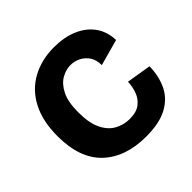

<svg xmlns="http://www.w3.org/2000/svg" viewBox="-171 -844 1028 1028"><g transform="rotate(-45 343.0 -330.0)"><path d="M380 14Q224 14 134.5 -70.5Q45 -155 45 -323Q45 -437 86 -515.5Q127 -594 200.5 -634Q274 -674 369 -674Q444 -674 502.5 -649.5Q561 -625 595 -578.5Q629 -532 631 -466L482 -425Q482 -465 464.5 -491Q447 -517 420 -530.5Q393 -544 363 -544Q329 -544 294.5 -524.5Q260 -505 237 -459.5Q214 -414 214 -334Q214 -256 236.5 -208Q259 -160 298 -137.5Q337 -115 384 -115Q436 -115 464.5 -137.5Q493 -160 505 -194Q517 -228 518 -263L658 -240Q657 -168 630 -110.5Q603 -53 542.5 -19.5Q482 14 380 14Z"/></g></svg>

Font: Bricolage Grotesque 10pt ExtraBold
Style: Regular
Weight: 800
Designer: Mathieu Triay
Foundry: Atelier Triay
Version: Version 1.000; ttfautohint (v1.8.4.7-5d5b);gftools[0.9.32]